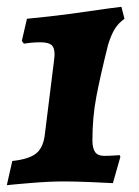

<svg xmlns="http://www.w3.org/2000/svg" viewBox="-29 -532 408 563"><path d="M242 -121Q242 -97 250 -86Q258 -75 276 -75Q293 -75 305.5 -76Q318 -77 322 -77L324 -72L302 5Q287 4 238.5 2Q190 0 158 0Q117 0 62.5 4.5Q8 9 -9 11L7 -60Q56 -65 77.5 -82.5Q99 -100 103 -142L129 -351Q131 -367 131 -372Q131 -393 121.5 -400.5Q112 -408 89 -408Q74 -408 60 -406.5Q46 -405 41 -404L35 -412L50 -477Q114 -483 174 -491L295 -508L327 -512L336 -477Q318 -464 307.5 -447Q297 -430 288 -401Q265 -309 253.5 -248.5Q242 -188 242 -121Z"/></svg>

Font: Alegreya ExtraBold
Style: Italic
Weight: 800
Italic angle: -7°
Designer: Juan Pablo del Peral
Foundry: Huerta Tipografica
Version: Version 2.007; ttfautohint (v1.6)